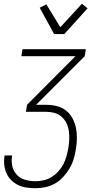

<svg xmlns="http://www.w3.org/2000/svg" viewBox="-20 -780 540 1015"><path d="M167 215Q143 215 119.5 211.5Q96 208 75.5 198Q55 188 39 172Q23 156 14 135.5Q5 115 2.5 91Q0 67 4 43V42H44V43Q39 71 45 98Q51 125 69 144Q87 163 113 170.5Q139 178 167 178Q189 178 211 173Q233 168 252.5 156Q272 144 288 126.5Q304 109 314.5 89Q325 69 331 47.5Q337 26 341 4Q345 -19 346 -42Q347 -65 344 -87Q341 -109 331.5 -128.5Q322 -148 306 -162.5Q290 -177 268.5 -183Q247 -189 224 -189H117L123 -226L379 -483H93L99 -520H434L428 -483L171 -226H224Q253 -226 280.5 -219Q308 -212 329 -195.5Q350 -179 363 -155Q376 -131 381.5 -104Q387 -77 386.5 -48Q386 -19 381 10Q377 36 369 62Q361 88 347 111.5Q333 135 313.5 156Q294 177 270 190.5Q246 204 219.5 209.5Q193 215 167 215ZM266 -600 190 -739 225 -757 299 -636 413 -760 443 -736 320 -600Z"/></svg>

Font: Iosevka Curly Extralight
Style: Italic
Weight: 200
Italic angle: -9°
Monospace: yes
Designer: Belleve Invis
Foundry: Belleve Invis
Version: Version 22.1.2; ttfautohint (v1.8.4)